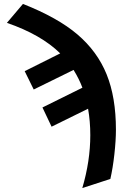

<svg xmlns="http://www.w3.org/2000/svg" viewBox="-20 -748 650 976"><path d="M439 -61Q439 -130.9 427.7 -195.3L242.2 -104L195.8 -201.7L398.9 -302.2Q382.3 -346.7 354 -392.6L151.4 -293L105.5 -386.2L286.1 -476.6Q188.5 -572.3 15.1 -631.8L96.7 -728Q272.9 -658.7 373.8 -572.8Q474.6 -486.8 522 -370.1Q569.3 -253.4 569.3 -88.4Q569.3 -35.2 561.5 35.4Q553.7 106 541 161.6L398.4 208Q439 70.3 439 -61Z"/></svg>

Font: Arial
Style: Bold
Weight: 700
Designer: Steve Matteson
Foundry: Ascender Corporation
Version: Version 2.00.3